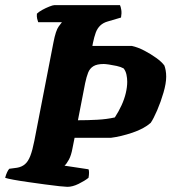

<svg xmlns="http://www.w3.org/2000/svg" viewBox="-31 -724 664 744"><path d="M230 0Q223 0 199 -2.5Q175 -5 142.5 -9.5Q110 -14 78 -18.5Q46 -23 21.5 -27.5Q-3 -32 -11 -35Q-8 -47 -3.5 -56.5Q1 -66 5 -70L35 -74Q53 -77 65.5 -87.5Q78 -98 86.5 -120Q95 -142 102 -178L176 -559Q185 -606 196.5 -621.5Q208 -637 209 -638H117Q115 -643 113 -651.5Q111 -660 112 -671Q119 -678 132.5 -685.5Q146 -693 160 -698.5Q174 -704 179 -704H434Q437 -698 439 -685.5Q441 -673 438 -656L387 -641Q369 -636 357.5 -625Q346 -614 340 -597.5Q334 -581 329 -557L327 -546H480Q503 -541 528 -528Q553 -515 574.5 -499.5Q596 -484 606 -470Q609 -462 611 -451Q613 -440 613 -427Q613 -401 602.5 -365Q592 -329 578 -296.5Q564 -264 553 -248Q527 -225 482.5 -210Q438 -195 399 -190H258L250 -150Q245 -122 236 -105.5Q227 -89 219 -82L312 -68Q314 -64 314 -55Q314 -46 312 -35Q297 -23 273.5 -11.5Q250 0 230 0ZM271 -258Q309 -258 346 -260Q383 -262 414 -269Q429 -292 440 -316Q451 -340 456.5 -363.5Q462 -387 462 -407Q462 -421 459 -435Q456 -449 448 -459Q437 -465 421 -468.5Q405 -472 391 -474Q377 -476 371 -476Q345 -476 331 -467.5Q317 -459 310.5 -442.5Q304 -426 299 -402Z"/></svg>

Font: Texturina Medium 12pt Black
Style: Italic
Weight: 900
Italic angle: -11°
Version: Version 1.002